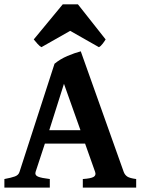

<svg xmlns="http://www.w3.org/2000/svg" viewBox="-20 -855 650 875"><path d="M184.6 -200.7 142.1 -71.3Q137.7 -56.6 153.3 -50Q168.9 -43.5 207 -39.1V0H0V-39.1Q31.7 -44.9 48.1 -51Q64.5 -57.1 68.8 -71.3L228.5 -564.5Q254.4 -585.9 287.4 -599.9Q320.3 -613.8 348.1 -621.1L543.9 -71.3Q548.8 -58.1 559.8 -50.5Q570.8 -43 600.6 -39.1V0H357.4V-39.1Q393.6 -41.5 406.2 -48.6Q418.9 -55.7 413.6 -71.3L367.7 -200.7ZM346.7 -261.7 271.5 -473.1 204.6 -261.7ZM461.4 -675.3Q456.1 -666.5 447.5 -655.3Q439 -644 430.7 -640.1L299.8 -714.4L168.9 -640.1Q161.1 -644 150.9 -655.3Q140.6 -666.5 133.8 -675.3L266.1 -835.4H335Z"/></svg>

Font: Namdhinggo ExtraBold
Style: Regular
Weight: 800
Designer: Victor Gaultney
Foundry: SIL International
Version: Version 3.001